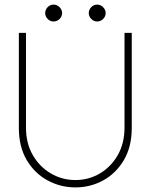

<svg xmlns="http://www.w3.org/2000/svg" viewBox="-20 -803 674 835"><path d="M521.5 -660H553V-246.5Q553 -165 518.8 -107Q484.5 -49 428.8 -18.5Q373 12 308 12Q243 12 186.8 -18.5Q130.5 -49 96.2 -107Q62 -165 62 -246.5V-660H93V-248Q93 -179.5 122.8 -128.2Q152.5 -77 201.5 -48.5Q250.5 -20 308 -20Q365.5 -20 414 -48.5Q462.5 -77 492 -128.2Q521.5 -179.5 521.5 -248ZM213 -783Q227.5 -783 238.8 -772Q250 -761 250 -746Q250 -731 238.8 -720.2Q227.5 -709.5 213 -709.5Q198 -709.5 187.2 -720.8Q176.5 -732 176.5 -746Q176.5 -760.5 187.2 -771.8Q198 -783 213 -783ZM402.5 -783Q417 -783 428.2 -772Q439.5 -761 439.5 -746Q439.5 -731 428.2 -720.2Q417 -709.5 402.5 -709.5Q387.5 -709.5 376.8 -720.8Q366 -732 366 -746Q366 -760.5 376.8 -771.8Q387.5 -783 402.5 -783Z"/></svg>

Font: League Spartan Extralight
Style: Regular
Weight: 200
Foundry: The League of Moveable Type
Version: Version 2.300; ttfautohint (v1.8.3)